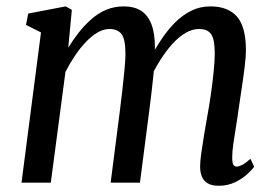

<svg xmlns="http://www.w3.org/2000/svg" viewBox="-20 -586 874 616"><path d="M210.5 -554.5 199 -433Q214.5 -458.5 233.2 -482.2Q252 -506 273.8 -525Q295.5 -544 321.2 -554.8Q347 -565.5 377.5 -565.5Q410 -565.5 432 -551.8Q454 -538 465.5 -509Q477 -480 477 -434.5Q477 -425.5 476.8 -417.8Q476.5 -410 476.2 -403Q476 -396 475 -389.5L457.5 -391.5Q477 -428.5 498.2 -460.2Q519.5 -492 543.5 -515.5Q567.5 -539 595 -552.2Q622.5 -565.5 655 -565.5Q711.5 -565.5 740.2 -532.8Q769 -500 769 -424Q769 -404.5 765.2 -373.5Q761.5 -342.5 756.2 -307.5Q751 -272.5 746 -239Q742 -209 737 -179Q732 -149 728.5 -123.8Q725 -98.5 725 -81.5Q725 -64 728.5 -57.8Q732 -51.5 739.5 -51.5Q746 -51.5 756.8 -56.8Q767.5 -62 783.5 -76.5L795.5 -51Q790.5 -43.5 775 -28.8Q759.5 -14 735.5 -2Q711.5 10 681.5 10Q659.5 10 646.5 2.2Q633.5 -5.5 627.8 -19.2Q622 -33 622 -51.5Q622 -67.5 625.5 -92.8Q629 -118 634 -148.5Q639 -179 644.5 -210Q651 -244.5 656.5 -283Q662 -321.5 665.5 -356.2Q669 -391 669 -414.5Q669 -459.5 657.5 -476.2Q646 -493 618.5 -493Q597 -493 575.5 -480.5Q554 -468 533.2 -445.2Q512.5 -422.5 492.8 -391Q473 -359.5 455.5 -321L476.5 -397.5Q475.5 -379 473 -352.8Q470.5 -326.5 467 -297Q463.5 -267.5 460 -239.5L429 0H335L363.5 -222Q368 -256 372.2 -293.5Q376.5 -331 379.5 -363.2Q382.5 -395.5 382.5 -412.5Q382.5 -460.5 369.8 -476.8Q357 -493 331 -493Q312.5 -493 293.5 -482Q274.5 -471 256 -451.8Q237.5 -432.5 220.8 -407.8Q204 -383 190 -355.5L143 0H49L111.5 -482L63.5 -506L70.5 -542.5L190.5 -565.5Z"/></svg>

Font: Merriweather 24pt SemiCondensed
Style: Italic
Weight: 400
Width: 4
Italic angle: -7.8°
Designer: Eben Sorkin
Foundry: Eben Sorkin
Version: Version 2.101